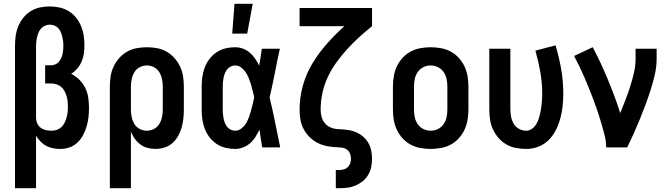

<svg xmlns="http://www.w3.org/2000/svg" viewBox="-20 -777 3540 1012"><path d="M59 215V-535Q59 -561 62.5 -587Q66 -613 76 -637.5Q86 -662 102.5 -683Q119 -704 141.5 -718Q164 -732 190 -737.5Q216 -743 242 -743Q268 -743 293.5 -737.5Q319 -732 341.5 -718.5Q364 -705 380.5 -684.5Q397 -664 407 -640Q417 -616 421 -590Q425 -564 425 -539Q425 -517 422 -495Q419 -473 410.5 -453Q402 -433 387.5 -416Q373 -399 355 -388Q379 -376 398 -357Q417 -338 429 -314Q441 -290 445 -263.5Q449 -237 449 -210Q449 -185 446.5 -160.5Q444 -136 437 -112Q430 -88 418.5 -66Q407 -44 389 -26.5Q371 -9 347.5 -0.5Q324 8 299 8Q279 8 260 4.5Q241 1 224 -8Q207 -17 193.5 -31Q180 -45 170 -62V215ZM253 -88Q267 -88 280.5 -93Q294 -98 304.5 -108Q315 -118 321 -131Q327 -144 331 -158Q335 -172 336.5 -186Q338 -200 338 -215Q338 -229 336.5 -243Q335 -257 331 -270.5Q327 -284 320 -297Q313 -310 302.5 -319Q292 -328 278 -332.5Q264 -337 250 -337H218V-433H250Q261 -433 271.5 -437.5Q282 -442 289.5 -450.5Q297 -459 302 -469.5Q307 -480 309.5 -491Q312 -502 313 -513.5Q314 -525 314 -536Q314 -549 312.5 -561Q311 -573 308 -585Q305 -597 300 -608.5Q295 -620 286.5 -629Q278 -638 266 -642.5Q254 -647 242 -647Q230 -647 218 -642Q206 -637 197.5 -628Q189 -619 184 -607.5Q179 -596 176 -584Q173 -572 171.5 -559.5Q170 -547 170 -535V-154L171 -147Q172 -133 179.5 -120.5Q187 -108 199 -100.5Q211 -93 225 -90.5Q239 -88 253 -88Z M559 215V-320Q559 -347 563 -374Q567 -401 578.5 -425.5Q590 -450 608 -470.5Q626 -491 649.5 -504.5Q673 -518 700 -523Q727 -528 754 -528Q781 -528 808 -523Q835 -518 858.5 -504.5Q882 -491 900 -470.5Q918 -450 929.5 -425.5Q941 -401 945 -374Q949 -347 949 -320V-200Q949 -176 946.5 -152Q944 -128 937.5 -105Q931 -82 919 -60.5Q907 -39 889 -23Q871 -7 847.5 0.5Q824 8 800 8Q779 8 758 2.5Q737 -3 720 -15.5Q703 -28 690.5 -45.5Q678 -63 670 -83V215ZM754 -88Q774 -88 792 -97.5Q810 -107 820 -124Q830 -141 834 -160.5Q838 -180 838 -200V-320Q838 -340 834 -359.5Q830 -379 820 -396Q810 -413 792 -422.5Q774 -432 754 -432Q734 -432 716 -422.5Q698 -413 688 -396Q678 -379 674 -359.5Q670 -340 670 -320V-200Q670 -180 674 -160.5Q678 -141 688 -124Q698 -107 716 -97.5Q734 -88 754 -88Z M1219 8Q1194 8 1168.5 2Q1143 -4 1121.5 -18.5Q1100 -33 1084 -54Q1068 -75 1059 -99Q1050 -123 1046.5 -148.5Q1043 -174 1043 -200V-320Q1043 -346 1046.5 -371.5Q1050 -397 1059 -421Q1068 -445 1084 -466Q1100 -487 1121.5 -501.5Q1143 -516 1168.5 -522Q1194 -528 1219 -528Q1241 -528 1261 -520.5Q1281 -513 1297 -499Q1313 -485 1325 -467.5Q1337 -450 1346 -431Q1350 -453 1353.5 -475.5Q1357 -498 1360 -520H1455Q1441 -456 1428.5 -391.5Q1416 -327 1401 -263Q1417 -198 1430 -132Q1443 -66 1457 0H1362Q1358 -23 1354.5 -46.5Q1351 -70 1348 -93Q1338 -74 1326.5 -55.5Q1315 -37 1298.5 -22.5Q1282 -8 1261.5 0Q1241 8 1219 8ZM1219 -88Q1237 -88 1252 -99.5Q1267 -111 1276.5 -126.5Q1286 -142 1292 -159Q1298 -176 1303 -193.5Q1308 -211 1312 -228.5Q1316 -246 1320 -264Q1316 -281 1312 -298Q1308 -315 1303 -331.5Q1298 -348 1291.5 -364.5Q1285 -381 1275.5 -395.5Q1266 -410 1251.5 -421Q1237 -432 1219 -432Q1207 -432 1196 -426.5Q1185 -421 1177.5 -411.5Q1170 -402 1165.5 -391Q1161 -380 1158.5 -368Q1156 -356 1155 -344Q1154 -332 1154 -320V-200Q1154 -188 1155 -176Q1156 -164 1158.5 -152Q1161 -140 1165.5 -129Q1170 -118 1177.5 -108.5Q1185 -99 1196 -93.5Q1207 -88 1219 -88ZM1204 -600 1216 -757H1312L1283 -600Z M1750 215V119H1770Q1782 119 1793.5 115.5Q1805 112 1813.5 103.5Q1822 95 1826 83Q1830 71 1830 60Q1830 47 1826 35.5Q1822 24 1813.5 15.5Q1805 7 1793 3.5Q1781 0 1769 0Q1741 -1 1714 -5Q1687 -9 1662 -20Q1637 -31 1616.5 -50Q1596 -69 1582.5 -93Q1569 -117 1564 -144Q1559 -171 1559 -198Q1559 -263 1576.5 -326Q1594 -389 1627.5 -444Q1661 -499 1704 -547.5Q1747 -596 1795 -639H1559V-735H1941V-639Q1906 -611 1873 -581Q1840 -551 1810 -518Q1780 -485 1753.5 -448.5Q1727 -412 1708 -371.5Q1689 -331 1679.5 -287Q1670 -243 1670 -198Q1670 -178 1676 -158Q1682 -138 1696 -123.5Q1710 -109 1729.5 -102.5Q1749 -96 1770 -96Q1792 -95 1814 -92Q1836 -89 1856 -80.5Q1876 -72 1893 -57.5Q1910 -43 1921 -24.5Q1932 -6 1936.5 16Q1941 38 1941 59Q1941 81 1936.5 103Q1932 125 1921 144Q1910 163 1893 177Q1876 191 1856 200Q1836 209 1814 212Q1792 215 1770 215Z M2250 8Q2223 8 2195.5 3Q2168 -2 2144 -15Q2120 -28 2101.5 -48.5Q2083 -69 2071.5 -93.5Q2060 -118 2055.5 -145.5Q2051 -173 2051 -200V-320Q2051 -347 2055.5 -374.5Q2060 -402 2071.5 -426.5Q2083 -451 2101.5 -471.5Q2120 -492 2144 -505Q2168 -518 2195.5 -523Q2223 -528 2250 -528Q2277 -528 2304.5 -523Q2332 -518 2356 -505Q2380 -492 2398.5 -471.5Q2417 -451 2428.5 -426.5Q2440 -402 2444.5 -374.5Q2449 -347 2449 -320V-200Q2449 -173 2444.5 -145.5Q2440 -118 2428.5 -93.5Q2417 -69 2398.5 -48.5Q2380 -28 2356 -15Q2332 -2 2304.5 3Q2277 8 2250 8ZM2250 -88Q2270 -88 2288.5 -97Q2307 -106 2318.5 -123Q2330 -140 2334 -160Q2338 -180 2338 -200V-320Q2338 -340 2334 -360Q2330 -380 2318.5 -397Q2307 -414 2288.5 -423Q2270 -432 2250 -432Q2230 -432 2211.5 -423Q2193 -414 2181.5 -397Q2170 -380 2166 -360Q2162 -340 2162 -320V-200Q2162 -180 2166 -160Q2170 -140 2181.5 -123Q2193 -106 2211.5 -97Q2230 -88 2250 -88Z M2754 8Q2727 8 2700 3Q2673 -2 2649.5 -15.5Q2626 -29 2608 -49.5Q2590 -70 2578.5 -94.5Q2567 -119 2563 -146Q2559 -173 2559 -200V-520H2670V-200Q2670 -180 2674 -160.5Q2678 -141 2688 -124Q2698 -107 2716 -97.5Q2734 -88 2754 -88Q2768 -88 2781 -96Q2794 -104 2802 -115.5Q2810 -127 2815.5 -140.5Q2821 -154 2824.5 -168Q2828 -182 2830.5 -196Q2833 -210 2834.5 -224.5Q2836 -239 2837 -253.5Q2838 -268 2838 -282Q2838 -340 2828 -397Q2818 -454 2802 -510L2908 -538Q2927 -476 2938 -412Q2949 -348 2949 -283Q2949 -250 2945.5 -217.5Q2942 -185 2933.5 -153.5Q2925 -122 2910 -92Q2895 -62 2872 -39Q2849 -16 2818 -4Q2787 8 2754 8Z M3175 0Q3175 -32 3167 -63.5Q3159 -95 3150 -126Q3141 -157 3131 -187Q3121 -217 3109.5 -247.5Q3098 -278 3086 -307.5Q3074 -337 3061.5 -366.5Q3049 -396 3035 -425Q3021 -454 3006 -482L3104 -528Q3126 -487 3146 -444Q3166 -401 3184 -357.5Q3202 -314 3218.5 -270Q3235 -226 3249 -181Q3263 -215 3276.5 -250Q3290 -285 3301.5 -321Q3313 -357 3321.5 -393.5Q3330 -430 3330 -468V-520H3441V-468Q3441 -427 3432 -386.5Q3423 -346 3410.5 -306.5Q3398 -267 3383.5 -228Q3369 -189 3353.5 -151Q3338 -113 3321 -75Q3304 -37 3286 0Z"/></svg>

Font: Iosevka Custom
Style: Bold
Weight: 700
Monospace: yes
Designer: Belleve Invis
Foundry: Belleve Invis
Version: Version 30.3.3; ttfautohint (v1.8.3)